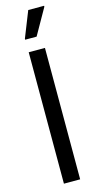

<svg xmlns="http://www.w3.org/2000/svg" viewBox="-137 -933 497 971"><g transform="rotate(-15 112.0 -447.5)"><path d="M69 0V-688H154V0ZM68 -754V-759L122 -895H205V-890L128 -754Z"/></g></svg>

Font: Saira Condensed Medium
Style: Regular
Weight: 500
Width: 3
Designer: Hector Gatti with collaboration of the Omnibus-Type team
Foundry: Omnibus-Type
Version: Version 1.101